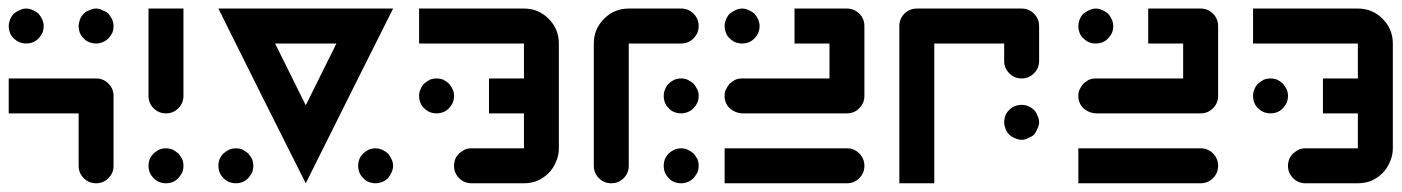

<svg xmlns="http://www.w3.org/2000/svg" viewBox="-20 -420 3212 440"><path d="M68.4 -332Q62.5 -326.2 55.7 -323.2Q47.9 -320.3 40 -320.3Q32.2 -320.3 24.4 -323.2Q17.6 -326.2 11.7 -332Q5.9 -336.9 2.9 -344.7Q0 -352.5 0 -360.4Q0 -367.2 2.9 -375Q5.9 -382.8 11.7 -388.7Q17.6 -393.6 24.4 -396.5Q32.2 -400.4 40 -400.4Q47.9 -400.4 55.7 -396.5Q62.5 -393.6 68.4 -388.7Q73.2 -382.8 77.1 -375Q80.1 -367.2 80.1 -360.4Q80.1 -352.5 77.1 -344.7Q73.2 -336.9 68.4 -332ZM228.5 -332Q222.7 -326.2 214.8 -323.2Q208 -320.3 200.2 -320.3Q192.4 -320.3 184.6 -323.2Q176.8 -326.2 171.9 -332Q166 -336.9 163.1 -344.7Q160.2 -352.5 160.2 -360.4Q160.2 -367.2 163.1 -375Q166 -382.8 171.9 -388.7Q176.8 -393.6 184.6 -396.5Q192.4 -400.4 200.2 -400.4Q208 -400.4 214.8 -396.5Q222.7 -393.6 228.5 -388.7Q233.4 -382.8 237.3 -375Q240.2 -367.2 240.2 -360.4Q240.2 -352.5 237.3 -344.7Q233.4 -336.9 228.5 -332ZM200.2 -240.2Q216.8 -240.2 228.5 -228.5Q240.2 -216.8 240.2 -200.2Q240.2 -146.5 240.2 -40Q240.2 -23.4 228.5 -11.7Q216.8 0 200.2 0Q183.6 0 171.9 -11.7Q160.2 -23.4 160.2 -40Q160.2 -80.1 160.2 -160.2Q106.4 -160.2 0 -160.2Q0 -186.5 0 -240.2Q49.8 -240.2 99.6 -240.2Q150.4 -240.2 200.2 -240.2Z M400.4 -400.4Q400.4 -333 400.4 -200.2Q400.4 -183.6 388.7 -171.9Q377 -160.2 360.4 -160.2Q343.8 -160.2 332 -171.9Q320.3 -183.6 320.3 -200.2Q320.3 -266.6 320.3 -400.4Q339.8 -400.4 360.4 -400.4Q379.9 -400.4 400.4 -400.4ZM388.7 -11.7Q382.8 -5.9 376 -2.9Q368.2 0 360.4 0Q352.5 0 344.7 -2.9Q337.9 -5.9 332 -11.7Q326.2 -17.6 323.2 -24.4Q320.3 -32.2 320.3 -40Q320.3 -47.9 323.2 -55.7Q326.2 -62.5 332 -68.4Q337.9 -73.2 344.7 -77.1Q352.5 -80.1 360.4 -80.1Q368.2 -80.1 376 -77.1Q382.8 -73.2 388.7 -68.4Q393.6 -62.5 397.5 -55.7Q400.4 -47.9 400.4 -40Q400.4 -32.2 397.5 -24.4Q393.6 -17.6 388.7 -11.7Z M480.5 -400.4Q614.3 -400.4 880.9 -400.4Q813.5 -266.6 680.7 0Q630.9 -99.6 580.1 -200.2Q530.3 -299.8 480.5 -400.4ZM610.4 -320.3Q633.8 -273.4 680.7 -178.7Q704.1 -225.6 751 -320.3Q715.8 -320.3 680.7 -320.3Q645.5 -320.3 610.4 -320.3ZM548.8 -11.7Q543 -5.9 536.1 -2.9Q528.3 0 520.5 0Q512.7 0 504.9 -2.9Q498 -5.9 492.2 -11.7Q486.3 -17.6 483.4 -24.4Q480.5 -32.2 480.5 -40Q480.5 -47.9 483.4 -55.7Q486.3 -62.5 492.2 -68.4Q498 -73.2 504.9 -77.1Q512.7 -80.1 520.5 -80.1Q528.3 -80.1 536.1 -77.1Q543 -73.2 548.8 -68.4Q553.7 -62.5 557.6 -55.7Q560.5 -47.9 560.5 -40Q560.5 -32.2 557.6 -24.4Q553.7 -17.6 548.8 -11.7ZM869.1 -11.7Q863.3 -5.9 855.5 -2.9Q847.7 0 840.8 0Q833 0 825.2 -2.9Q817.4 -5.9 812.5 -11.7Q806.6 -17.6 803.7 -24.4Q800.8 -32.2 800.8 -40Q800.8 -47.9 803.7 -55.7Q806.6 -62.5 812.5 -68.4Q817.4 -73.2 825.2 -77.1Q833 -80.1 840.8 -80.1Q847.7 -80.1 855.5 -77.1Q863.3 -73.2 869.1 -68.4Q874 -62.5 877 -55.7Q880.9 -47.9 880.9 -40Q880.9 -32.2 877 -24.4Q874 -17.6 869.1 -11.7Z M1008.8 -171.9Q1002.9 -166 996.1 -163.1Q988.3 -160.2 980.5 -160.2Q972.7 -160.2 964.8 -163.1Q958 -166 952.1 -171.9Q946.3 -176.8 943.4 -184.6Q940.4 -192.4 940.4 -200.2Q940.4 -208 943.4 -214.8Q946.3 -222.7 952.1 -228.5Q958 -233.4 964.8 -237.3Q972.7 -240.2 980.5 -240.2Q988.3 -240.2 996.1 -237.3Q1002.9 -233.4 1008.8 -228.5Q1013.7 -222.7 1017.6 -214.8Q1020.5 -208 1020.5 -200.2Q1020.5 -192.4 1017.6 -184.6Q1013.7 -176.8 1008.8 -171.9ZM1260.7 -80.1Q1260.7 -63.5 1253.9 -48.8Q1248 -34.2 1237.3 -23.4Q1226.6 -12.7 1211.9 -5.9Q1197.3 0 1180.7 0Q1140.6 0 1060.5 0Q1043.9 0 1032.2 -11.7Q1020.5 -23.4 1020.5 -40Q1020.5 -47.9 1023.4 -55.7Q1026.4 -62.5 1032.2 -68.4Q1038.1 -73.2 1044.9 -77.1Q1051.8 -80.1 1060.5 -80.1Q1100.6 -80.1 1180.7 -80.1Q1180.7 -106.4 1180.7 -160.2Q1153.3 -160.2 1100.6 -160.2Q1100.6 -186.5 1100.6 -240.2Q1127 -240.2 1180.7 -240.2Q1180.7 -266.6 1180.7 -320.3Q1100.6 -320.3 940.4 -320.3Q940.4 -346.7 940.4 -400.4Q1020.5 -400.4 1180.7 -400.4Q1213.9 -400.4 1237.3 -377Q1260.7 -353.5 1260.7 -320.3Q1260.7 -259.8 1260.7 -200.2Q1260.7 -139.6 1260.7 -80.1Z M1541 -320.3Q1501 -320.3 1420.9 -320.3Q1420.9 -226.6 1420.9 -40Q1420.9 -23.4 1409.2 -11.7Q1397.5 0 1380.9 0Q1364.3 0 1352.5 -11.7Q1340.8 -23.4 1340.8 -40Q1340.8 -133.8 1340.8 -320.3Q1340.8 -353.5 1364.3 -377Q1387.7 -400.4 1420.9 -400.4Q1460.9 -400.4 1541 -400.4Q1557.6 -400.4 1569.3 -388.7Q1581.1 -377 1581.1 -360.4Q1581.1 -343.8 1569.3 -332Q1557.6 -320.3 1541 -320.3ZM1569.3 -11.7Q1563.5 -5.9 1555.7 -2.9Q1548.8 0 1541 0Q1533.2 0 1525.4 -2.9Q1517.6 -5.9 1512.7 -11.7Q1506.8 -17.6 1503.9 -24.4Q1501 -32.2 1501 -40Q1501 -47.9 1503.9 -55.7Q1506.8 -62.5 1512.7 -68.4Q1517.6 -73.2 1525.4 -77.1Q1533.2 -80.1 1541 -80.1Q1548.8 -80.1 1555.7 -77.1Q1563.5 -73.2 1569.3 -68.4Q1574.2 -62.5 1578.1 -55.7Q1581.1 -47.9 1581.1 -40Q1581.1 -32.2 1578.1 -24.4Q1574.2 -17.6 1569.3 -11.7ZM1569.3 -171.9Q1563.5 -166 1555.7 -163.1Q1548.8 -160.2 1541 -160.2Q1533.2 -160.2 1525.4 -163.1Q1517.6 -166 1512.7 -171.9Q1506.8 -176.8 1503.9 -184.6Q1501 -192.4 1501 -200.2Q1501 -208 1503.9 -214.8Q1506.8 -222.7 1512.7 -228.5Q1517.6 -233.4 1525.4 -237.3Q1533.2 -240.2 1541 -240.2Q1548.8 -240.2 1555.7 -237.3Q1563.5 -233.4 1569.3 -228.5Q1574.2 -222.7 1578.1 -214.8Q1581.1 -208 1581.1 -200.2Q1581.1 -192.4 1578.1 -184.6Q1574.2 -176.8 1569.3 -171.9Z M1640.6 0Q1640.6 -26.4 1640.6 -80.1Q1734.4 -80.1 1920.9 -80.1Q1937.5 -80.1 1949.2 -68.4Q1960.9 -56.6 1960.9 -40Q1960.9 -23.4 1949.2 -11.7Q1937.5 0 1920.9 0Q1850.6 0 1780.3 0Q1710.9 0 1640.6 0ZM1960.9 -200.2Q1960.9 -183.6 1949.2 -171.9Q1937.5 -160.2 1920.9 -160.2Q1841.8 -160.2 1682.6 -160.2Q1666 -160.2 1652.3 -171.9Q1639.6 -184.6 1640.6 -202.1Q1640.6 -210 1644.5 -216.8Q1647.5 -222.7 1652.3 -228.5Q1658.2 -233.4 1665 -237.3Q1672.9 -240.2 1680.7 -240.2Q1747.1 -240.2 1880.9 -240.2Q1880.9 -266.6 1880.9 -320.3Q1853.5 -320.3 1800.8 -320.3Q1800.8 -346.7 1800.8 -400.4Q1840.8 -400.4 1920.9 -400.4Q1937.5 -400.4 1949.2 -388.7Q1960.9 -377 1960.9 -360.4Q1960.9 -320.3 1960.9 -280.3Q1960.9 -240.2 1960.9 -200.2ZM1709 -332Q1703.1 -326.2 1696.3 -323.2Q1688.5 -320.3 1680.7 -320.3Q1672.9 -320.3 1665 -323.2Q1658.2 -326.2 1652.3 -332Q1646.5 -336.9 1643.6 -344.7Q1640.6 -352.5 1640.6 -360.4Q1640.6 -367.2 1643.6 -375Q1646.5 -382.8 1652.3 -388.7Q1658.2 -393.6 1665 -396.5Q1672.9 -400.4 1680.7 -400.4Q1688.5 -400.4 1696.3 -396.5Q1703.1 -393.6 1709 -388.7Q1713.9 -382.8 1717.8 -375Q1720.7 -367.2 1720.7 -360.4Q1720.7 -352.5 1717.8 -344.7Q1713.9 -336.9 1709 -332Z M2361.3 -280.3Q2361.3 -263.7 2349.6 -252Q2337.9 -240.2 2321.3 -240.2Q2304.7 -240.2 2293 -252Q2281.2 -263.7 2281.2 -280.3Q2281.2 -293 2281.2 -320.3Q2227.5 -320.3 2121.1 -320.3Q2121.1 -212.9 2121.1 0Q2094.7 0 2041 0Q2041 -120.1 2041 -360.4Q2041 -377 2052.7 -388.7Q2064.5 -400.4 2081.1 -400.4Q2161.1 -400.4 2321.3 -400.4Q2337.9 -400.4 2349.6 -388.7Q2361.3 -377 2361.3 -360.4Q2361.3 -339.8 2361.3 -320.3Q2361.3 -299.8 2361.3 -280.3ZM2349.6 -111.3Q2343.8 -106.4 2335.9 -103.5Q2329.1 -99.6 2321.3 -99.6Q2313.5 -99.6 2305.7 -103.5Q2297.9 -106.4 2293 -111.3Q2287.1 -117.2 2284.2 -125Q2281.2 -132.8 2281.2 -139.6Q2281.2 -147.5 2284.2 -155.3Q2287.1 -163.1 2293 -168Q2297.9 -173.8 2305.7 -176.8Q2313.5 -179.7 2321.3 -179.7Q2329.1 -179.7 2335.9 -176.8Q2343.8 -173.8 2349.6 -168Q2354.5 -163.1 2357.4 -155.3Q2361.3 -147.5 2361.3 -139.6Q2361.3 -132.8 2357.4 -125Q2354.5 -117.2 2349.6 -111.3Z M2451.2 0Q2451.2 -26.4 2451.2 -80.1Q2544.9 -80.1 2731.4 -80.1Q2748 -80.1 2759.8 -68.4Q2771.5 -56.6 2771.5 -40Q2771.5 -23.4 2759.8 -11.7Q2748 0 2731.4 0Q2661.1 0 2590.8 0Q2521.5 0 2451.2 0ZM2771.5 -200.2Q2771.5 -183.6 2759.8 -171.9Q2748 -160.2 2731.4 -160.2Q2652.3 -160.2 2493.2 -160.2Q2476.6 -160.2 2462.9 -171.9Q2450.2 -184.6 2451.2 -202.1Q2451.2 -210 2455.1 -216.8Q2458 -222.7 2462.9 -228.5Q2468.8 -233.4 2475.6 -237.3Q2483.4 -240.2 2491.2 -240.2Q2557.6 -240.2 2691.4 -240.2Q2691.4 -266.6 2691.4 -320.3Q2664.1 -320.3 2611.3 -320.3Q2611.3 -346.7 2611.3 -400.4Q2651.4 -400.4 2731.4 -400.4Q2748 -400.4 2759.8 -388.7Q2771.5 -377 2771.5 -360.4Q2771.5 -320.3 2771.5 -280.3Q2771.5 -240.2 2771.5 -200.2ZM2519.5 -332Q2513.7 -326.2 2506.8 -323.2Q2499 -320.3 2491.2 -320.3Q2483.4 -320.3 2475.6 -323.2Q2468.8 -326.2 2462.9 -332Q2457 -336.9 2454.1 -344.7Q2451.2 -352.5 2451.2 -360.4Q2451.2 -367.2 2454.1 -375Q2457 -382.8 2462.9 -388.7Q2468.8 -393.6 2475.6 -396.5Q2483.4 -400.4 2491.2 -400.4Q2499 -400.4 2506.8 -396.5Q2513.7 -393.6 2519.5 -388.7Q2524.4 -382.8 2528.3 -375Q2531.2 -367.2 2531.2 -360.4Q2531.2 -352.5 2528.3 -344.7Q2524.4 -336.9 2519.5 -332Z M2919.9 -171.9Q2914.1 -166 2907.2 -163.1Q2899.4 -160.2 2891.6 -160.2Q2883.8 -160.2 2876 -163.1Q2869.1 -166 2863.3 -171.9Q2857.4 -176.8 2854.5 -184.6Q2851.6 -192.4 2851.6 -200.2Q2851.6 -208 2854.5 -214.8Q2857.4 -222.7 2863.3 -228.5Q2869.1 -233.4 2876 -237.3Q2883.8 -240.2 2891.6 -240.2Q2899.4 -240.2 2907.2 -237.3Q2914.1 -233.4 2919.9 -228.5Q2924.8 -222.7 2928.7 -214.8Q2931.6 -208 2931.6 -200.2Q2931.6 -192.4 2928.7 -184.6Q2924.8 -176.8 2919.9 -171.9ZM3171.9 -80.1Q3171.9 -63.5 3165 -48.8Q3159.2 -34.2 3148.4 -23.4Q3137.7 -12.7 3123 -5.9Q3108.4 0 3091.8 0Q3051.8 0 2971.7 0Q2955.1 0 2943.4 -11.7Q2931.6 -23.4 2931.6 -40Q2931.6 -47.9 2934.6 -55.7Q2937.5 -62.5 2943.4 -68.4Q2949.2 -73.2 2956.1 -77.1Q2962.9 -80.1 2971.7 -80.1Q3011.7 -80.1 3091.8 -80.1Q3091.8 -106.4 3091.8 -160.2Q3064.5 -160.2 3011.7 -160.2Q3011.7 -186.5 3011.7 -240.2Q3038.1 -240.2 3091.8 -240.2Q3091.8 -266.6 3091.8 -320.3Q3011.7 -320.3 2851.6 -320.3Q2851.6 -346.7 2851.6 -400.4Q2931.6 -400.4 3091.8 -400.4Q3125 -400.4 3148.4 -377Q3171.9 -353.5 3171.9 -320.3Q3171.9 -259.8 3171.9 -200.2Q3171.9 -139.6 3171.9 -80.1Z"/></svg>

Font: Stray Robotalk
Style: Regular
Weight: 400
Designer: Faina Iasen
Version: Version 1.0